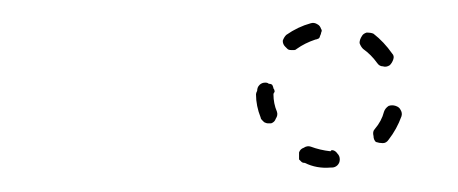

<svg xmlns="http://www.w3.org/2000/svg" viewBox="-20 -536 394 165"><path d="M247 -410Q244 -411 241 -409Q238 -408 237 -405Q237 -404 237 -402Q237 -401 237 -399Q238 -398 239 -397Q240 -396 242 -396Q252 -391 264 -392H265Q268 -392 270 -394Q272 -396 272 -399Q272 -402 270 -404Q268 -407 265 -407L264 -406Q255 -407 247 -410ZM301 -419Q301 -416 303 -414Q306 -413 309 -413Q312 -413 314 -416Q321 -425 325 -436Q326 -439 324 -442Q323 -444 320 -445Q317 -446 314 -445Q311 -443 310 -440Q308 -432 302 -425Q300 -423 301 -419ZM216 -457Q216 -459 215 -460Q215 -461 214 -463Q213 -464 211 -464Q210 -465 208 -465Q205 -465 203 -463Q201 -461 201 -458Q200 -456 200 -455Q200 -445 204 -435Q204 -434 205 -433Q206 -432 207 -431Q209 -430 210 -430Q212 -430 213 -430Q216 -431 217 -434Q219 -437 218 -440Q215 -447 215 -455Q215 -456 216 -457ZM309 -479Q312 -478 315 -480Q317 -482 318 -485Q319 -488 317 -490Q310 -500 301 -507Q299 -508 295 -508Q292 -507 291 -505Q289 -502 289 -499Q290 -496 292 -494Q299 -489 304 -482Q306 -479 309 -479ZM254 -503Q255 -504 255 -505Q256 -507 256 -508Q257 -510 256 -511Q255 -514 253 -515Q250 -517 247 -516Q236 -513 226 -506Q224 -504 223 -501Q223 -498 225 -496Q226 -495 227 -494Q228 -493 230 -493Q231 -493 233 -493Q234 -493 235 -494Q242 -499 251 -502Q252 -502 254 -503Z"/></svg>

Font: FRB American Cursive Dashed Extralight
Style: Italic
Weight: 200
Italic angle: -25°
Version: Version 2.0;Modular Font Editor K font №1